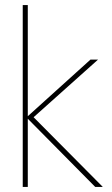

<svg xmlns="http://www.w3.org/2000/svg" viewBox="-20 -740 445 760"><path d="M70 0V-720H90V-280L338 -504H368L113 -276L387 0H357L90 -270V0Z"/></svg>

Font: DM Sans Thin
Style: Regular
Weight: 100
Designer: Colophon Foundry, Jonny Pinhorn
Foundry: Colophon Foundry
Version: Version 4.004; ttfautohint (v1.8.4.7-5d5b)